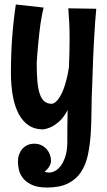

<svg xmlns="http://www.w3.org/2000/svg" viewBox="-20 -566 478 858"><path d="M410.2 -526.9Q407.2 -498 405.3 -468.5Q403.3 -439 401.6 -409.7Q399.9 -380.4 398.4 -352.8Q397 -325.2 396 -300.3Q393.6 -242.2 392.1 -188Q389.2 -130.4 388.9 -74Q388.7 -17.6 385.3 33.4Q381.8 84.5 372.3 128.2Q362.8 171.9 341.3 203.9Q319.8 235.8 283.4 253.9Q247.1 272 189.9 272Q147 272 121.3 259.5Q95.7 247.1 82 229.2Q68.4 211.4 64.2 191.4Q60.1 171.4 60.1 155.8Q60.1 139.2 65.2 124.8Q70.3 110.4 79.6 99.6Q88.9 88.9 102.3 82.5Q115.7 76.2 132.8 76.2Q150.9 76.2 165 83Q179.2 89.8 188.7 100.8Q198.2 111.8 203.1 125.5Q208 139.2 208 152.8Q207.5 160.6 204.6 168.9Q202.1 175.8 196 184.3Q189.9 192.9 179.2 201.2Q185.1 203.6 190.2 204.3Q195.3 205.1 200.2 205.1Q212.9 205.1 226.8 197.5Q240.7 189.9 252.4 173.8Q264.2 157.7 272 133.3Q279.8 108.9 280.8 75.2Q280.8 38.6 281 3.4Q281.2 -31.7 282.2 -74.2Q265.6 -42.5 246.6 -25.1Q227.5 -7.8 210.4 0.5Q190.9 10.3 170.9 12.2Q134.8 12.2 107.9 -5.9Q81.1 -23.9 63.5 -57.1Q45.9 -90.3 37.4 -137Q28.8 -183.6 28.8 -241.2Q28.8 -400.9 50.8 -545.9L174.8 -532.2Q170.9 -516.1 167.2 -497.1Q163.6 -478 160.6 -457.5Q157.7 -437 155.5 -416.3Q153.3 -395.5 151.4 -376.5Q147 -331.5 144 -285.2Q144 -238.8 147 -204.3Q149.9 -169.9 157.5 -147.2Q165 -124.5 178.2 -113.3Q191.4 -102.1 211.9 -102.1Q226.6 -104.5 240.2 -122.6Q246.1 -130.4 252.4 -142.1Q258.8 -153.8 265.1 -170.9Q271.5 -188 277.3 -211.2Q283.2 -234.4 288.1 -265.1Q289.6 -303.2 290.3 -334.7Q291 -366.2 291 -395Q291 -429.7 289.6 -461.7Q288.1 -493.7 285.2 -528.8Z"/></svg>

Font: Rum Raisin
Style: Regular
Weight: 400
Designer: Astigmatic (AOETI)
Foundry: Astigmatic (AOETI)
Version: Version 1.000